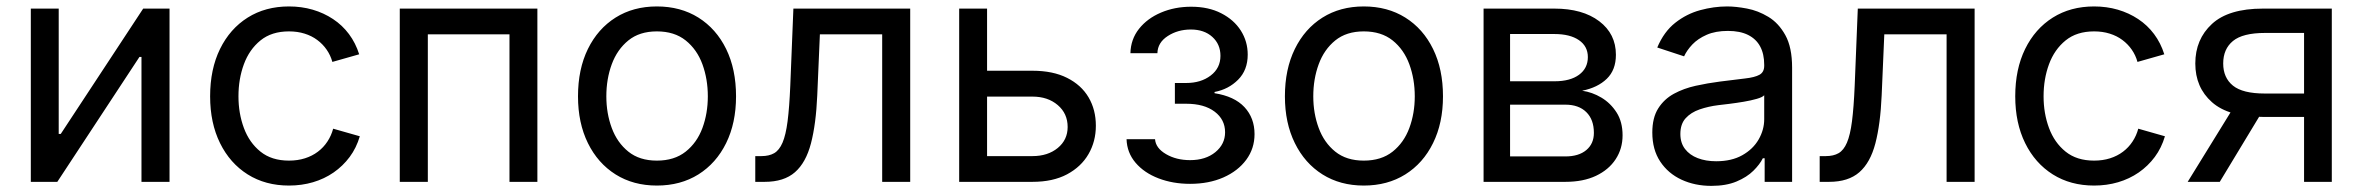

<svg xmlns="http://www.w3.org/2000/svg" viewBox="-20 -573 7445 605"><path d="M514.2 0H425.8V-393.6H419.4L160.6 0H77.1V-545.9H165V-150.9H171.4L431.2 -545.9H514.2Z M890.6 11.7Q816.4 11.7 760.5 -23.4Q704.6 -58.6 673.3 -122.1Q642.1 -185.5 642.1 -269.5Q642.1 -355 673.3 -418.7Q704.6 -482.4 760.5 -517.6Q816.4 -552.7 890.6 -552.7Q930.2 -552.7 965.3 -542.5Q1000.5 -532.2 1029.5 -512.9Q1058.6 -493.7 1079.6 -465.6Q1100.6 -437.5 1111.8 -401.9L1027.3 -377.9Q1021.5 -398.9 1009.3 -416.5Q997.1 -434.1 979.7 -447Q962.4 -460 939.9 -467Q917.5 -474.1 890.6 -474.1Q835.9 -474.1 800.8 -445.6Q765.6 -417 748.5 -370.6Q731.4 -324.2 731.4 -269.5Q731.4 -215.8 748.5 -169.7Q765.6 -123.5 800.8 -95.2Q835.9 -66.9 890.6 -66.9Q918 -66.9 940.9 -74.2Q963.9 -81.5 981.7 -95Q999.5 -108.4 1011.7 -127Q1023.9 -145.5 1029.8 -167.5L1113.8 -143.6Q1103 -106.9 1081.8 -78.4Q1060.5 -49.8 1031.2 -29.5Q1002 -9.3 966.3 1.2Q930.7 11.7 890.6 11.7Z M1673.3 -545.9V0H1585.4V-464.8H1328.1V0H1239.7V-545.9Z M2049.8 11.7Q1975.6 11.7 1919.7 -23.4Q1863.8 -58.6 1832.5 -122.1Q1801.3 -185.5 1801.3 -269.5Q1801.3 -355 1832.5 -418.7Q1863.8 -482.4 1919.7 -517.6Q1975.6 -552.7 2049.8 -552.7Q2124.5 -552.7 2180.7 -517.6Q2236.8 -482.4 2268.1 -418.7Q2299.3 -355 2299.3 -269.5Q2299.3 -185.5 2268.1 -122.1Q2236.8 -58.6 2180.7 -23.4Q2124.5 11.7 2049.8 11.7ZM2049.8 -66.9Q2105 -66.9 2140.6 -95.2Q2176.3 -123.5 2193.4 -169.7Q2210.4 -215.8 2210.4 -269.5Q2210.4 -323.7 2193.4 -370.4Q2176.3 -417 2140.6 -445.6Q2105 -474.1 2049.8 -474.1Q1995.1 -474.1 1960 -445.6Q1924.8 -417 1907.7 -370.6Q1890.6 -324.2 1890.6 -269.5Q1890.6 -215.8 1907.7 -169.7Q1924.8 -123.5 1960 -95.2Q1995.1 -66.9 2049.8 -66.9Z M2359.9 0V-81.1H2379.4Q2403.3 -81.1 2419.4 -90.3Q2435.5 -99.6 2445.8 -123.5Q2456.1 -147.5 2461.7 -190.9Q2467.3 -234.4 2470.2 -302.7L2480 -545.9H2848.1V0H2759.8V-464.8H2563.5L2555.2 -272.5Q2551.3 -182.1 2535.4 -121.3Q2519.5 -60.5 2484.9 -30.3Q2450.2 0 2389.6 0Z M3076.7 -350.1H3233.4Q3297.9 -350.1 3342.5 -327.6Q3387.2 -305.2 3410.2 -266.1Q3433.1 -227.1 3433.1 -176.8Q3433.1 -127.4 3409.9 -87.4Q3386.7 -47.4 3342.3 -23.7Q3297.9 0 3233.4 0H3002.4V-545.9H3090.3V-81.1H3233.4Q3281.7 -81.1 3313 -106.7Q3344.2 -132.3 3344.2 -172.9Q3344.2 -215.3 3313 -241.9Q3281.7 -268.6 3233.4 -268.6H3076.7Z M3730 6.3Q3675.8 6.3 3630.6 -11Q3585.4 -28.3 3558.3 -60.1Q3531.2 -91.8 3529.8 -134.3H3619.6Q3621.6 -106.4 3654.1 -87.4Q3686.5 -68.4 3730 -68.4Q3778.8 -68.4 3809.6 -93.5Q3840.3 -118.7 3840.3 -156.2Q3840.3 -196.3 3807.4 -221.2Q3774.4 -246.1 3717.8 -246.1H3682.1V-311.5H3717.8Q3764.2 -311.5 3794.9 -335Q3825.7 -358.4 3825.7 -397Q3825.7 -433.6 3800 -456.8Q3774.4 -480 3732.4 -480Q3691.4 -480 3659.7 -459.5Q3627.9 -439 3627 -405.3H3542Q3543 -449.2 3569.1 -482.2Q3595.2 -515.1 3638.4 -533.4Q3681.6 -551.8 3733.4 -551.8Q3788.1 -551.8 3828.1 -531.2Q3868.2 -510.7 3889.9 -476.6Q3911.6 -442.4 3911.6 -400.9Q3911.6 -352.1 3881.3 -321.8Q3851.1 -291.5 3807.1 -283.2V-279.3Q3869.6 -269.5 3901.4 -235.4Q3933.1 -201.2 3933.1 -150.4Q3933.1 -105 3907 -69.6Q3880.9 -34.2 3835 -13.9Q3789.1 6.3 3730 6.3Z M4277.3 11.7Q4203.1 11.7 4147.2 -23.4Q4091.3 -58.6 4060.1 -122.1Q4028.8 -185.5 4028.8 -269.5Q4028.8 -355 4060.1 -418.7Q4091.3 -482.4 4147.2 -517.6Q4203.1 -552.7 4277.3 -552.7Q4352.1 -552.7 4408.2 -517.6Q4464.4 -482.4 4495.6 -418.7Q4526.9 -355 4526.9 -269.5Q4526.9 -185.5 4495.6 -122.1Q4464.4 -58.6 4408.2 -23.4Q4352.1 11.7 4277.3 11.7ZM4277.3 -66.9Q4332.5 -66.9 4368.2 -95.2Q4403.8 -123.5 4420.9 -169.7Q4438 -215.8 4438 -269.5Q4438 -323.7 4420.9 -370.4Q4403.8 -417 4368.2 -445.6Q4332.5 -474.1 4277.3 -474.1Q4222.7 -474.1 4187.5 -445.6Q4152.3 -417 4135.3 -370.6Q4118.2 -324.2 4118.2 -269.5Q4118.2 -215.8 4135.3 -169.7Q4152.3 -123.5 4187.5 -95.2Q4222.7 -66.9 4277.3 -66.9Z M4654.8 0V-545.9H4877.9Q4966.8 -545.9 5019.3 -506.1Q5071.8 -466.3 5071.8 -400.4Q5071.8 -352.5 5043 -324.7Q5014.2 -296.9 4965.3 -287.1Q4997.1 -282.7 5026.1 -265.4Q5055.2 -248 5074 -218.5Q5092.8 -189 5092.8 -146.5Q5092.8 -104.5 5071 -71.3Q5049.3 -38.1 5009 -19Q4968.8 0 4912.6 0ZM4738.3 -80.1H4912.6Q4954.6 -80.1 4978.5 -100.1Q5002.4 -120.1 5002.4 -154.3Q5002.4 -196.3 4978.5 -219.7Q4954.6 -243.2 4912.6 -243.2H4738.3ZM4738.3 -316.9H4878.4Q4927.7 -316.9 4955.6 -337.4Q4983.4 -357.9 4983.4 -393.1Q4983.4 -427.2 4955.3 -446.5Q4927.2 -465.8 4877.9 -465.8H4738.3Z M5372.6 12.7Q5320.8 12.7 5278.6 -6.8Q5236.3 -26.4 5211.4 -64Q5186.5 -101.6 5186.5 -155.3Q5186.5 -202.1 5205.1 -231.4Q5223.6 -260.7 5254.6 -277.6Q5285.6 -294.4 5323.2 -302.7Q5360.8 -311 5398.9 -315.9Q5447.8 -322.3 5478.5 -325.7Q5509.3 -329.1 5524.2 -337.4Q5539.1 -345.7 5539.1 -365.7V-368.7Q5539.1 -402.8 5526.4 -426.5Q5513.7 -450.2 5488.3 -462.9Q5462.9 -475.6 5424.8 -475.6Q5385.7 -475.6 5357.9 -463.4Q5330.1 -451.2 5312.7 -432.9Q5295.4 -414.6 5286.6 -395.5L5202.1 -423.3Q5223.1 -473.1 5258.8 -501.2Q5294.4 -529.3 5337.4 -541Q5380.4 -552.7 5422.4 -552.7Q5449.7 -552.7 5484.6 -546.1Q5519.5 -539.6 5552 -520Q5584.5 -500.5 5605.7 -462.2Q5627 -423.8 5627 -359.9V0H5540.5V-74.2H5534.7Q5525.4 -55.2 5504.9 -34.9Q5484.4 -14.6 5451.7 -1Q5418.9 12.7 5372.6 12.7ZM5387.7 -64.9Q5436.5 -64.9 5470.2 -84Q5503.9 -103 5521.5 -133.5Q5539.1 -164.1 5539.1 -197.3V-272.9Q5533.7 -266.6 5515.6 -261.5Q5497.6 -256.3 5474.4 -252.4Q5451.2 -248.5 5429.4 -245.8Q5407.7 -243.2 5395 -241.7Q5363.3 -237.8 5335.7 -228.3Q5308.1 -218.8 5291.5 -200.4Q5274.9 -182.1 5274.9 -150.9Q5274.9 -122.6 5289.6 -103.5Q5304.2 -84.5 5329.6 -74.7Q5355 -64.9 5387.7 -64.9Z M5713.9 0V-81.1H5733.4Q5757.3 -81.1 5773.4 -90.3Q5789.6 -99.6 5799.8 -123.5Q5810.1 -147.5 5815.7 -190.9Q5821.3 -234.4 5824.2 -302.7L5834 -545.9H6202.1V0H6113.8V-464.8H5917.5L5909.2 -272.5Q5905.3 -182.1 5889.4 -121.3Q5873.5 -60.5 5838.9 -30.3Q5804.2 0 5743.7 0Z M6578.6 11.7Q6504.4 11.7 6448.5 -23.4Q6392.6 -58.6 6361.3 -122.1Q6330.1 -185.5 6330.1 -269.5Q6330.1 -355 6361.3 -418.7Q6392.6 -482.4 6448.5 -517.6Q6504.4 -552.7 6578.6 -552.7Q6618.2 -552.7 6653.3 -542.5Q6688.5 -532.2 6717.5 -512.9Q6746.6 -493.7 6767.6 -465.6Q6788.6 -437.5 6799.8 -401.9L6715.3 -377.9Q6709.5 -398.9 6697.3 -416.5Q6685.1 -434.1 6667.7 -447Q6650.4 -460 6627.9 -467Q6605.5 -474.1 6578.6 -474.1Q6523.9 -474.1 6488.8 -445.6Q6453.6 -417 6436.5 -370.6Q6419.4 -324.2 6419.4 -269.5Q6419.4 -215.8 6436.5 -169.7Q6453.6 -123.5 6488.8 -95.2Q6523.9 -66.9 6578.6 -66.9Q6606 -66.9 6628.9 -74.2Q6651.9 -81.5 6669.7 -95Q6687.5 -108.4 6699.7 -127Q6711.9 -145.5 6717.8 -167.5L6801.8 -143.6Q6791 -106.9 6769.8 -78.4Q6748.5 -49.8 6719.2 -29.5Q6689.9 -9.3 6654.3 1.2Q6618.7 11.7 6578.6 11.7Z M7327.6 0H7240.2V-469.2H7117.2Q7046.9 -469.2 7016.1 -443.8Q6985.4 -418.5 6985.4 -373Q6985.4 -328.1 7016.1 -303.2Q7046.9 -278.3 7116.2 -278.3H7277.8V-204.6H7110.4Q7002.4 -204.6 6950 -251Q6897.5 -297.4 6897.5 -373Q6897.5 -449.2 6950 -497.6Q7002.4 -545.9 7110.4 -545.9H7327.6ZM6974.6 0H6873.5L7025.9 -247.1H7124Z"/></svg>

Font: Adwaita Sans
Style: Regular
Weight: 400
Designer: Rasmus Andersson
Foundry: rsms
Version: Version 4.001;git-9221beed3